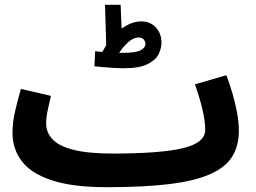

<svg xmlns="http://www.w3.org/2000/svg" viewBox="-20 -758 1064 799"><path d="M425 21 451 -119Q645 -119 739.5 -141Q834 -163 834 -218Q834 -254 822 -304.5Q810 -355 791 -407L922 -445Q935 -411 947 -370.5Q959 -330 966.5 -289.5Q974 -249 974 -214Q974 -152 947 -107.5Q920 -63 857.5 -34.5Q795 -6 689 7.5Q583 21 425 21ZM424 21Q281 21 194.5 -8Q108 -37 70 -88Q32 -139 32 -204Q32 -251 44 -300.5Q56 -350 67 -388L192 -359Q185 -331 178.5 -299.5Q172 -268 172 -244Q172 -207 198.5 -178.5Q225 -150 286 -134.5Q347 -119 450 -119L470 -11ZM495 -474Q476 -474 451.5 -475.5Q427 -477 405.5 -479Q384 -481 373 -482L376 -545Q389 -543 406 -542Q414 -556 422 -570L417 -738H482L486 -639Q528 -669 568 -669Q606 -669 629 -643.5Q652 -618 652 -580Q652 -558 640.5 -533.5Q629 -509 595 -491.5Q561 -474 495 -474ZM557 -602Q535 -602 512.5 -581.5Q490 -561 476 -538Q482 -538 488 -538Q544 -538 564.5 -548.5Q585 -559 585 -575Q585 -586 578 -594Q571 -602 557 -602Z"/></svg>

Font: Noto IKEA Arabic
Style: Bold
Weight: 700
Designer: Monotype Design Team
Foundry: Monotype Imaging Inc.
Version: Version 1.200